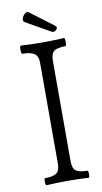

<svg xmlns="http://www.w3.org/2000/svg" viewBox="-92 -860 481 905"><g transform="rotate(-10 148.5 -407.0)"><path d="M203 -706 85 -773Q78 -778 81 -790Q84 -802 95 -811.5Q106 -821 114 -814L223 -732Q238 -721 226.5 -710Q215 -699 203 -706ZM55 3Q50 3 49.5 -14Q49 -31 55 -31Q92 -31 108.5 -42.5Q125 -54 125 -88V-570Q125 -603 107 -615Q89 -627 50 -627Q45 -627 44.5 -646.5Q44 -666 50 -666Q101 -663 153 -663Q204 -663 256 -666Q261 -666 261 -646.5Q261 -627 256 -627Q218 -627 202 -615.5Q186 -604 186 -570V-88Q186 -54 202 -42.5Q218 -31 256 -31Q261 -31 261 -14Q261 3 256 3Q205 0 156 0Q106 0 55 3Z"/></g></svg>

Font: Junicode Cond Light
Style: Regular
Weight: 300
Width: 3
Designer: Peter S. Baker
Version: Version 2.201